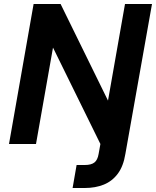

<svg xmlns="http://www.w3.org/2000/svg" viewBox="-20 -720 780 960"><path d="M25 0 148 -700H283L520 -217L605 -700H740L607 49Q597 111 569 148.5Q541 186 499 203Q457 220 404 220H343L363 105H404Q436 105 452 92.5Q468 80 473 50L482 0L245 -482L160 0Z"/></svg>

Font: DM Sans 18pt
Style: Bold Italic
Weight: 700
Italic angle: -10°
Designer: Colophon Foundry, Jonny Pinhorn
Foundry: Colophon Foundry
Version: Version 4.004;gftools[0.9.30]